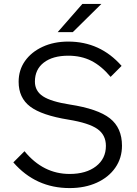

<svg xmlns="http://www.w3.org/2000/svg" viewBox="-20 -943 701 979"><path d="M48 -115 105 -172Q200 -56 335 -56Q419 -56 469.5 -95Q520 -134 520 -199Q520 -255 476.5 -285.5Q433 -316 329 -333Q193 -355 134 -399.5Q75 -444 75 -526Q75 -586 107.5 -632Q140 -678 197.5 -704.5Q255 -731 328 -731Q491 -731 600 -607L544 -551Q497 -607 445.5 -633Q394 -659 328 -659Q249 -659 203.5 -624Q158 -589 158 -527Q158 -479 199 -452Q240 -425 336 -410Q479 -388 540.5 -339.5Q602 -291 602 -200Q602 -137 568 -88Q534 -39 473.5 -11.5Q413 16 335 16Q162 16 48 -115ZM497 -923 351 -779H274L400 -923Z"/></svg>

Font: Wix Madefor Text
Style: Regular
Weight: 400
Designer: Dalton Maag Ltd
Foundry: Dalton Maag Ltd
Version: Version 3.100